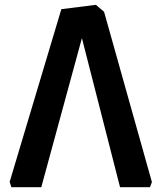

<svg xmlns="http://www.w3.org/2000/svg" viewBox="-20 -775 669 795"><path d="M377 -755 411 -726 609 -21 601 0H477L289 -735L342 -701L151 0H27L20 -22L234 -737Z"/></svg>

Font: Fustat ExtraBold
Style: Regular
Weight: 800
Designer: Mohamed Gaber, Khaled Hosny, Laura Garcia Mut
Foundry: Kief Type Foundry, Alif Type Foundry, Hard Type Foundry
Version: Version 1.007